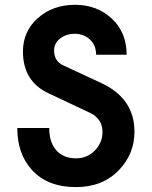

<svg xmlns="http://www.w3.org/2000/svg" viewBox="-20 -762 626 792"><path d="M51.3 -233.9H183.1Q183.1 -178.7 208.5 -146.5Q238.3 -108.9 293 -108.9Q344.2 -108.9 376.5 -147Q402.8 -178.2 402.8 -216.8Q402.8 -272 351.6 -296.4L179.7 -377.4Q74.7 -426.8 74.7 -549.3Q74.7 -632.8 135.7 -687Q197.3 -742.2 289.6 -742.2Q381.8 -742.2 443.4 -683.1Q502.4 -626.5 502.4 -536.1H376.5Q376 -575.2 352.1 -597.7Q326.2 -622.6 288.6 -622.6Q252 -622.6 226.6 -602.1Q203.1 -583 203.1 -553.7Q203.1 -509.8 241.2 -492.2L397.9 -419.4Q534.7 -356 534.7 -218.3Q534.7 -127.9 471.2 -61Q403.8 9.8 293 9.8Q174.8 9.8 110.4 -62.5Q51.3 -128.4 51.3 -233.9Z"/></svg>

Font: Consola Mono
Style: Bold
Weight: 700
Monospace: yes
Designer: Wojciech Kalinowski "wmk69" (wmk69@o2.pl)
Foundry: Wojciech Kalinowski "wmk69" (wmk69@o2.pl)
Version: Version 2.1.0